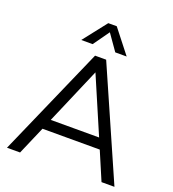

<svg xmlns="http://www.w3.org/2000/svg" viewBox="-162 -1049 1058 1172"><g transform="rotate(20 367.0 -463.0)"><path d="M632 0 554 -183H182L103 0H18L331 -712H403L716 0ZM211 -251H525L368 -617ZM293 -773H219L339 -926H394L514 -773H440L367 -877Z"/></g></svg>

Font: Muli
Style: Regular
Weight: 400
Designer: Vernon Adams
Foundry: Vernon Adams
Version: Version 2.000